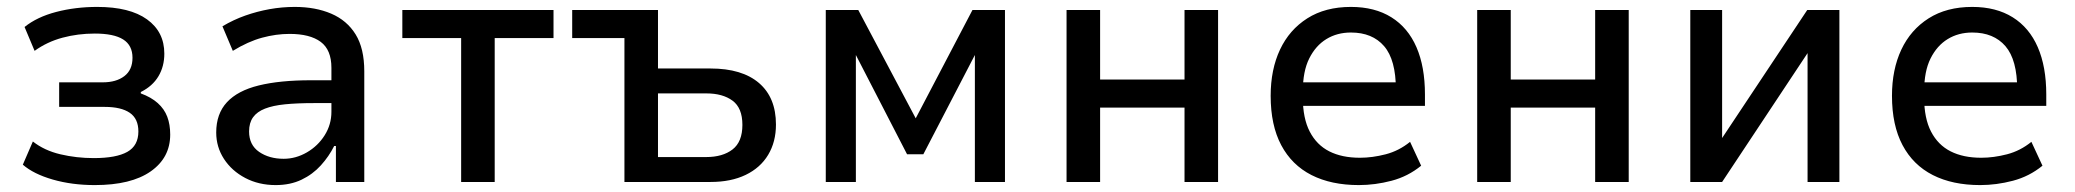

<svg xmlns="http://www.w3.org/2000/svg" viewBox="-20 -526 5997 555"><path d="M254 9Q188 9 132.5 -7Q77 -23 46 -50L75 -117Q108 -91 154.5 -80Q201 -69 251 -69Q316 -69 348 -87Q380 -105 380 -146Q380 -183 355 -200Q330 -217 283 -217H151V-288H277Q316 -288 339.5 -306Q363 -324 363 -359Q363 -395 336 -412Q309 -429 254 -429Q205 -429 160.5 -417Q116 -405 80 -379L51 -448Q87 -477 142.5 -491.5Q198 -506 261 -506Q355 -506 405 -470Q455 -434 455 -371Q455 -334 438 -305.5Q421 -277 387 -260V-256Q417 -245 436 -228Q455 -211 463.5 -188.5Q472 -166 472 -137Q472 -70 415.5 -30.5Q359 9 254 9Z M777 9Q728 9 689 -11.5Q650 -32 627.5 -66.5Q605 -101 605 -143Q605 -197 636 -230.5Q667 -264 728 -279Q789 -294 879 -294H953V-228H888Q839 -228 804 -224.5Q769 -221 746 -212Q723 -203 711.5 -187Q700 -171 700 -146Q700 -107 729 -87Q758 -67 800 -67Q835 -67 867 -85.5Q899 -104 918.5 -135Q938 -166 938 -203V-330Q938 -382 907 -405Q876 -428 817 -428Q778 -428 737.5 -417Q697 -406 653 -379L623 -450Q655 -469 689 -481Q723 -493 759 -499.5Q795 -506 832 -506Q892 -506 937.5 -486.5Q983 -467 1008 -426.5Q1033 -386 1033 -320V0H951V-104H946Q931 -74 907.5 -48Q884 -22 851.5 -6.5Q819 9 777 9Z M1313 0V-416H1143V-497H1580V-416H1410V0Z M1785 0V-416H1634V-497H1882V-328H2034Q2125 -328 2174 -286Q2223 -244 2223 -166Q2223 -116 2200.5 -78.5Q2178 -41 2135.5 -20.5Q2093 0 2034 0ZM1882 -72H2021Q2069 -72 2097.5 -94Q2126 -116 2126 -165Q2126 -214 2097.5 -235Q2069 -256 2022 -256H1882Z M2367 0V-497H2461L2627 -184L2791 -497H2885V0H2798V-367L2649 -80H2602L2454 -367V0Z M3063 0V-497H3160V-296H3404V-497H3501V0H3404V-215H3160V0Z M3908 9Q3828 9 3771 -20Q3714 -49 3683.5 -106.5Q3653 -164 3653 -249Q3653 -325 3680 -382.5Q3707 -440 3759 -473Q3811 -506 3885 -506Q3954 -506 4002 -476Q4050 -446 4074.5 -389.5Q4099 -333 4099 -253V-220H3727V-288H4032L4015 -267Q4015 -353 3981 -392.5Q3947 -432 3885 -432Q3845 -432 3814 -413Q3783 -394 3764.5 -357Q3746 -320 3746 -262V-244Q3746 -184 3766 -145.5Q3786 -107 3822.5 -88.5Q3859 -70 3911 -70Q3947 -70 3985.5 -80Q4024 -90 4056 -116L4088 -47Q4050 -16 4002.5 -3.5Q3955 9 3908 9Z M4250 0V-497H4347V-296H4591V-497H4688V0H4591V-215H4347V0Z M4866 0V-497H4958V-118H4952L5204 -497H5297V0H5205V-380H5210L4958 0Z M5704 9Q5624 9 5567 -20Q5510 -49 5479.5 -106.5Q5449 -164 5449 -249Q5449 -325 5476 -382.5Q5503 -440 5555 -473Q5607 -506 5681 -506Q5750 -506 5798 -476Q5846 -446 5870.5 -389.5Q5895 -333 5895 -253V-220H5523V-288H5828L5811 -267Q5811 -353 5777 -392.5Q5743 -432 5681 -432Q5641 -432 5610 -413Q5579 -394 5560.5 -357Q5542 -320 5542 -262V-244Q5542 -184 5562 -145.5Q5582 -107 5618.5 -88.5Q5655 -70 5707 -70Q5743 -70 5781.5 -80Q5820 -90 5852 -116L5884 -47Q5846 -16 5798.5 -3.5Q5751 9 5704 9Z"/></svg>

Font: Nunito Sans 7pt SemiCondensed Medium
Style: Regular
Weight: 500
Width: 4
Designer: Vernon Adams
Foundry: Vernon Adams
Version: Version 3.101;gftools[0.9.27]